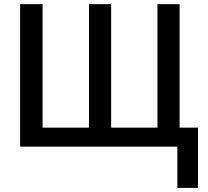

<svg xmlns="http://www.w3.org/2000/svg" viewBox="-20 -708 1005 927"><path d="M77.1 0V-688H185.5V-91.8H409.7V-688H516.6V-91.8H740.2V-688H847.2V-91.8H936V199.2H836.4V0Z"/></svg>

Font: Arimo Medium
Style: Regular
Weight: 500
Designer: Steve Matteson
Foundry: Monotype Imaging Inc.
Version: Version 1.33